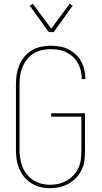

<svg xmlns="http://www.w3.org/2000/svg" viewBox="-20 -984 540 1012"><path d="M243 8Q218 8 193 2Q168 -4 146 -17.5Q124 -31 107.5 -51.5Q91 -72 81 -95.5Q71 -119 67.5 -144Q64 -169 64 -195V-540Q64 -566 68 -591.5Q72 -617 82 -641Q92 -665 109 -685.5Q126 -706 148 -719Q170 -732 195.5 -737.5Q221 -743 247 -743Q271 -743 294.5 -739Q318 -735 339.5 -724.5Q361 -714 378.5 -697.5Q396 -681 407.5 -660.5Q419 -640 424.5 -616.5Q430 -593 430 -570V-567H411V-569Q411 -591 406 -611.5Q401 -632 390.5 -651Q380 -670 364.5 -684.5Q349 -699 330 -708.5Q311 -718 290 -721.5Q269 -725 247 -725Q224 -725 201 -720Q178 -715 158 -702.5Q138 -690 123 -671.5Q108 -653 99 -631.5Q90 -610 86.5 -586.5Q83 -563 83 -540V-195Q83 -172 86.5 -149Q90 -126 98.5 -104.5Q107 -83 121.5 -65Q136 -47 155.5 -34.5Q175 -22 197.5 -16Q220 -10 243 -10Q267 -10 290 -15.5Q313 -21 333.5 -33Q354 -45 370 -63Q386 -81 395 -102.5Q404 -124 406.5 -147.5Q409 -171 409 -195V-369H250V-387H428V-195Q428 -169 425.5 -143Q423 -117 412.5 -93Q402 -69 384 -49.5Q366 -30 343.5 -17Q321 -4 295 2Q269 8 243 8ZM237 -815 137 -954 153 -964 250 -833 347 -964 363 -954 263 -815Z"/></svg>

Font: Iosevka SS18 Thin
Style: Regular
Weight: 100
Monospace: yes
Designer: Belleve Invis
Foundry: Belleve Invis
Version: Version 25.1.1; ttfautohint (v1.8.4)